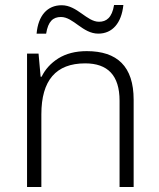

<svg xmlns="http://www.w3.org/2000/svg" viewBox="-20 -746 636 766"><path d="M164.1 -611.8C171.9 -661.1 191.9 -678.2 223.1 -678.2C272.9 -678.2 309.6 -611.8 372.1 -611.8C428.2 -611.8 464.8 -653.8 472.2 -726.1H435.1C426.8 -675.3 404.3 -659.2 375 -659.2C326.2 -659.2 288.1 -725.1 226.1 -725.1C168.9 -725.1 132.3 -684.1 126 -611.8ZM326.2 -542C281.2 -542 243.7 -532.2 212.9 -513.2C182.1 -493.7 160.2 -469.2 146 -439.9H142.1L133.8 -532.2H87.9V0H145V-290C145 -425.3 203.1 -493.2 319.8 -493.2C409.7 -493.2 457 -445.3 457 -344.2V0H513.2V-348.1C513.2 -481.4 447.3 -542 326.2 -542Z"/></svg>

Font: Noto Reveo Sans
Style: Regular
Weight: 300
Designer: Monotype Design Team
Foundry: Monotype Imaging Inc.
Version: Version 2.007